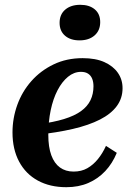

<svg xmlns="http://www.w3.org/2000/svg" viewBox="-20 -767 544 799"><path d="M256 12Q188 12 137.5 -15.5Q87 -43 59.5 -94.5Q32 -146 32 -216Q32 -275 52 -330.5Q72 -386 110.5 -429.5Q149 -473 203 -499Q257 -525 324 -525Q378 -525 414.5 -508.5Q451 -492 470.5 -464Q490 -436 490 -400Q490 -358 466 -325.5Q442 -293 396 -269.5Q350 -246 283.5 -230.5Q217 -215 132 -206L139 -250Q202 -258 246 -271.5Q290 -285 317 -304.5Q344 -324 356.5 -350Q369 -376 369 -408Q369 -426 363.5 -439.5Q358 -453 346.5 -460.5Q335 -468 317 -468Q288 -468 263 -447.5Q238 -427 219.5 -391.5Q201 -356 191 -308.5Q181 -261 181 -206Q181 -155 193.5 -121Q206 -87 229.5 -70Q253 -53 286 -53Q319 -53 343.5 -67Q368 -81 387.5 -105Q407 -129 421 -160L466 -131Q448 -87 418 -55Q388 -23 347.5 -5.5Q307 12 256 12ZM311 -599Q350 -599 373.5 -619.5Q397 -640 397 -675Q397 -709 374.5 -728Q352 -747 314 -747Q275 -747 251.5 -727Q228 -707 228 -672Q228 -638 250.5 -618.5Q273 -599 311 -599Z"/></svg>

Font: Roboto Serif 72pt SemiCondensed SemiBold
Style: Italic
Weight: 600
Width: 4
Italic angle: -10°
Designer: Greg Gazdowicz
Foundry: Commercial Type
Version: Version 1.008